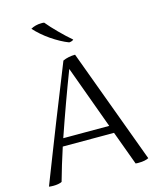

<svg xmlns="http://www.w3.org/2000/svg" viewBox="-138 -1053 955 1158"><g transform="rotate(-15 339.5 -474.0)"><path d="M22 7Q55 -77 92 -172.5Q129 -268 166.5 -362.5Q204 -457 239.5 -545.5Q275 -634 303 -705Q320 -713 340 -717Q360 -721 380 -721L645 -4Q636 1 620 4.5Q604 8 582 8Q577 8 572.5 8Q568 8 563 7L485 -205H165Q130 -98 103 -1Q94 4 79.5 6.5Q65 9 50 9Q41 9 34 8.5Q27 8 22 7ZM324 -647Q289 -556 252.5 -455.5Q216 -355 181 -253H468ZM250 -956Q263 -940 280 -921.5Q297 -903 316 -884Q335 -865 354.5 -846.5Q374 -828 393 -812Q390 -808 381.5 -805Q373 -802 365 -802Q341 -811 313.5 -826Q286 -841 259 -859.5Q232 -878 208 -899Q184 -920 166 -940Q179 -948 196.5 -952.5Q214 -957 232 -957Q237 -957 241 -957Q245 -957 250 -956Z"/></g></svg>

Font: Gotu
Style: Regular
Weight: 400
Designer: Sarang Kulkarni & Kailash Malviya
Foundry: Ek Type
Version: Version 2.320;hotconv 1.0.109;makeotfexe 2.5.65596; ttfautoh